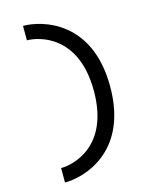

<svg xmlns="http://www.w3.org/2000/svg" viewBox="-134 -833 850 1089"><g transform="rotate(-15 291.5 -289.0)"><path d="M109.4 85.9V170.9C225.1 170.9 498 94.2 498 -289.1C498 -671.9 225.1 -749 109.4 -749V-664.1C178.7 -664.1 402.3 -617.2 402.3 -289.1C402.3 39.6 178.7 85.9 109.4 85.9Z"/></g></svg>

Font: Plaster
Style: Regular
Weight: 400
Designer: Eben Sorkin
Foundry: Eben Sorkin
Version: Version 1.007